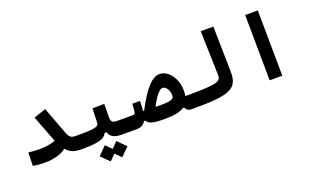

<svg xmlns="http://www.w3.org/2000/svg" viewBox="-93 -1192 3116 1909"><g transform="rotate(-20 1465.0 -237.5)"><path d="M194.3 4.9C293 4.9 370.1 -17.6 423.3 -59.1C461.4 -9.8 513.2 4.9 580.1 4.9C608.4 4.9 622.6 -20 622.6 -75.7C622.6 -120.1 610.8 -139.2 585.9 -139.2C522.9 -139.2 508.3 -148.9 484.9 -210.9L378.4 -494.6L250.5 -450.7L358.9 -167.5C317.9 -147.5 256.8 -139.2 184.6 -139.2C132.3 -139.2 114.3 -142.1 73.7 -147L69.8 -5.9C121.6 2.4 143.6 4.9 194.3 4.9Z M580.1 4.9C773.4 4.9 823.2 -15.1 854 -69.8H872.6C890.6 -19 927.2 4.9 1007.3 4.9H1166C1189.5 4.9 1208.5 -20 1208.5 -75.7C1208.5 -120.1 1196.8 -139.2 1171.9 -139.2H1028.3C958 -139.2 946.8 -149.4 946.8 -206.5L948.2 -342.3L822.8 -340.3L818.4 -198.7C816.9 -152.3 802.2 -139.2 585.9 -139.2ZM935.1 217.8 1021 132.3 935.1 45.9 874 107.4 813 45.9 727.1 132.3 813 217.8 874 156.7Z M1752 4.9C1775.4 4.9 1794.4 -20 1794.4 -75.7C1794.4 -120.1 1782.7 -139.2 1757.8 -139.2H1732.9C1735.8 -157.2 1737.3 -176.8 1737.3 -197.8C1737.3 -324.2 1658.2 -433.6 1564 -433.6C1490.2 -433.6 1402.8 -348.6 1298.3 -143.1C1294.4 -143.6 1290 -144 1286.6 -144C1289.6 -173.8 1291.5 -208.5 1292 -248.5L1210.9 -248C1205.6 -145.5 1204.1 -139.2 1171.9 -139.2L1163.1 4.9C1210 4.9 1240.7 -10.3 1260.7 -46.4H1274.4C1297.4 -8.8 1334 4.9 1462.9 4.9C1561.5 4.9 1626.5 -8.8 1668.5 -35.6L1682.6 -35.2C1698.7 -3.9 1714.4 4.9 1752 4.9ZM1417 -139.2C1466.8 -237.3 1514.2 -293.9 1544.9 -293.9C1583 -293.9 1612.8 -242.2 1612.8 -194.3C1612.8 -155.3 1597.7 -139.2 1468.3 -139.2Z M1752 4.9C2134.3 4.9 2243.7 -22 2239.7 -213.4L2230.5 -693.4H2096.7L2109.9 -229.5C2111.8 -160.6 2088.4 -139.2 1757.8 -139.2C1738.3 -139.2 1723.6 -123.5 1723.6 -70.8C1723.6 -16.1 1732.9 4.9 1752 4.9Z M2573.7 0H2707.5L2700.7 -693.4H2566.9Z"/></g></svg>

Font: CaskaydiaCove Nerd Font
Style: Bold
Weight: 700
Designer: Aaron Bell
Foundry: Saja Typeworks
Version: Version 2111.1;Nerd Fonts 2.3.0